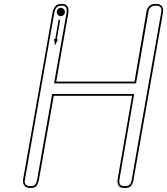

<svg xmlns="http://www.w3.org/2000/svg" viewBox="-20 -948 843 968"><path d="M133 0Q112 0 102.8 -12.5Q93.5 -25 96.5 -43.5L245.5 -887Q248.5 -904.5 259.2 -916.5Q270 -928.5 292.5 -928.5Q313 -928.5 320.5 -914.8Q328 -901 324 -879L263.5 -536.5H658L719.5 -894Q722 -906 732.5 -917.2Q743 -928.5 765 -928.5Q788 -928.5 796.5 -915.8Q805 -903 801.5 -883L652 -35Q650 -24.5 641.5 -12.2Q633 0 609.5 0Q582.5 0 576.5 -15Q570.5 -30 573 -43.5L646 -465H251L176 -40Q174 -29 166.8 -14.5Q159.5 0 133 0ZM133 -9.5Q154 -9.5 159.5 -20.2Q165 -31 167 -41L243 -474H656.5L582 -41.5Q580 -30 584.2 -19.8Q588.5 -9.5 609.5 -9.5Q628.5 -9.5 635 -18.2Q641.5 -27 643 -36.5L792.5 -884.5Q796 -901.5 789.8 -910.5Q783.5 -919.5 765 -919.5Q747.5 -919.5 739 -911Q730.5 -902.5 729 -892L666 -527.5H252.5L315 -880.5Q318.5 -899.5 313.5 -909.5Q308.5 -919.5 292.5 -919.5Q274 -919.5 265.5 -910.2Q257 -901 254 -885L105.5 -41.5Q102.5 -26.5 109.2 -18Q116 -9.5 133 -9.5ZM257 -719.5 252.5 -752 258.5 -751 275.5 -848.5 283.5 -847.5 266.5 -749.5 272.5 -749ZM286.5 -866.5Q278 -866.5 272 -872.8Q266 -879 266 -887.5Q266 -896 272 -902.2Q278 -908.5 286.5 -908.5Q295 -908.5 301.2 -902.2Q307.5 -896 307.5 -887.5Q307.5 -879 301.2 -872.8Q295 -866.5 286.5 -866.5Z"/></svg>

Font: Edu AU VIC WA NT Arrows
Style: Regular
Weight: 400
Designer: Tina and Corey Anderson, Eben Sorkin, Mirko Velimirovic
Foundry: Google for Education
Version: Version 1.001